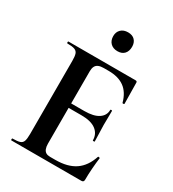

<svg xmlns="http://www.w3.org/2000/svg" viewBox="-198 -942 949 1051"><g transform="rotate(30 276.0 -416.0)"><path d="M483 0H41Q38 0 38 -6Q38 -12 41 -12Q72 -12 87 -17Q102 -22 107 -37Q112 -52 112 -81V-544Q112 -573 107 -587.5Q102 -602 87 -607.5Q72 -613 41 -613Q38 -613 38 -619Q38 -625 41 -625H465Q475 -625 475 -616L477 -483Q477 -481 472 -480Q467 -479 465 -482Q449 -541 411 -568.5Q373 -596 311 -596H281Q261 -596 248 -590.5Q235 -585 229 -573Q223 -561 223 -543V-85Q223 -66 228 -53Q233 -40 243 -34Q253 -28 269 -28H302Q380 -28 427 -60Q474 -92 496 -159Q497 -162 502.5 -160.5Q508 -159 508 -157Q504 -128 501 -88.5Q498 -49 498 -15Q498 0 483 0ZM427 -223Q427 -264 396 -287.5Q365 -311 305 -311H170V-339H306Q365 -339 395.5 -359.5Q426 -380 426 -415Q426 -418 431.5 -418Q437 -418 437 -415Q437 -382 436.5 -363.5Q436 -345 436 -325Q436 -300 437.5 -276Q439 -252 439 -223Q439 -221 433 -221Q427 -221 427 -223ZM299 -713Q271 -713 254.5 -729.5Q238 -746 238 -774Q238 -800 254.5 -816Q271 -832 299 -832Q327 -832 342 -816Q357 -800 357 -774Q357 -746 342 -729.5Q327 -713 299 -713Z"/></g></svg>

Font: Cormorant Garamond Light
Style: Regular
Weight: 300
Designer: Christian Thalmann (Catharsis Fonts)
Foundry: Catharsis Fonts
Version: Version 4.001